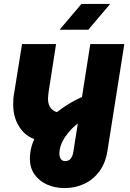

<svg xmlns="http://www.w3.org/2000/svg" viewBox="-20 -739 663 976"><path d="M310 217Q259 217 219 199Q179 181 155.5 147.5Q132 114 132 69Q132 12 157.5 -38Q183 -88 225 -129.5Q267 -171 315.5 -202Q364 -233 411 -252L383 -117Q341 -87 311.5 -43.5Q282 0 282 43Q282 59 289.5 69.5Q297 80 311 80Q330 80 340 66.5Q350 53 353 32L439 -515H612L526 29Q516 91 484.5 133Q453 175 407.5 196Q362 217 310 217ZM210 -20Q131 -26 89 -79Q47 -132 47 -208Q47 -222 48 -237Q49 -252 52 -266L92 -515H265L227 -271Q226 -260 225 -252Q224 -244 224 -237Q224 -204 241 -186Q258 -168 290 -164ZM283 -588 394 -719H540L429 -588Z"/></svg>

Font: MuseoModerno ExtraBold
Style: Italic
Weight: 800
Italic angle: -9°
Designer: Pablo Cosgaya, Héctor Gatti, Marcela Romero, and the Authors of The MuseoModerno Project.
Foundry: Omnibus-Type Team
Version: Version 1.003